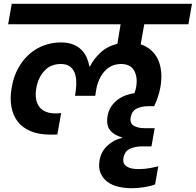

<svg xmlns="http://www.w3.org/2000/svg" viewBox="-20 -760 1034 1014"><path d="M42 -740H994L975 -632H742L723 -526Q753 -516 776 -496.5Q799 -477 813 -448.5Q827 -420 831 -382.5Q835 -345 827 -299Q822 -272 813.5 -247Q805 -222 794 -199H761Q729 -199 703 -187Q677 -175 670 -140Q665 -108 687.5 -95.5Q710 -83 743 -83H797L780 13H731Q696 13 667.5 25Q639 37 632 74Q629 92 634.5 103Q640 114 652 121Q664 128 680 130.5Q696 133 713 133Q744 133 773.5 127.5Q803 122 816 118L799 214Q776 223 742 228.5Q708 234 676 234Q639 234 605 226Q571 218 547 200Q523 182 511 154Q499 126 506 86Q514 40 547.5 9Q581 -22 623 -31L624 -35Q586 -44 563 -70Q540 -96 548 -147Q553 -176 567.5 -197.5Q582 -219 601.5 -233.5Q621 -248 644 -256.5Q667 -265 690 -268Q696 -283 699 -300Q708 -352 688.5 -387Q669 -422 619 -422Q591 -422 568.5 -411Q546 -400 529.5 -380.5Q513 -361 502 -335Q491 -309 487 -279L483 -254H376L380 -279Q384 -309 382.5 -335Q381 -361 372 -380.5Q363 -400 346 -411Q329 -422 302 -422Q248 -422 215 -386.5Q182 -351 172 -297Q161 -231 187.5 -196Q214 -161 274 -161Q280 -161 287.5 -161.5Q295 -162 303 -163L283 -50Q272 -49 263.5 -49Q255 -49 248 -49Q186 -49 142.5 -67Q99 -85 73.5 -118Q48 -151 40 -197Q32 -243 42 -299Q52 -357 77 -401.5Q102 -446 137 -476Q172 -506 214.5 -521Q257 -536 302 -536Q338 -536 365 -525.5Q392 -515 410 -497Q428 -479 438 -456Q448 -433 452 -409H455Q475 -449 510.5 -482Q546 -515 600 -529L617 -632H23Z"/></svg>

Font: SVN-Poppins SemiBold
Style: Italic
Weight: 600
Italic angle: -10°
Designer: Ninad Kale (Devanagari), Jonny Pinhorn (Latin)
Foundry: Indian Type Foundry
Version: Version 3.002 2017; ttfautohint (v1.8.3)